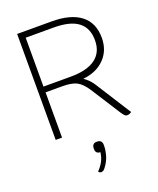

<svg xmlns="http://www.w3.org/2000/svg" viewBox="-175 -803 979 1192"><g transform="rotate(-20 314.5 -207.5)"><path d="M585 -3Q580 2 572 5Q564 8 557 8Q547 8 541 2.5Q535 -3 522 -22L398 -216Q366 -265 333.5 -282Q301 -299 237 -299H128V0H86V-700H313Q440 -700 506 -648.5Q572 -597 572 -498Q572 -415 519 -361Q466 -307 377 -298Q414 -273 437 -236ZM308 -337Q416 -337 471.5 -378Q527 -419 527 -498Q527 -580 474 -620Q421 -660 313 -660H128V-337ZM356 130V138Q356 164 348 194Q340 224 324 249Q310 271 302 278Q294 285 284 285Q274 285 266 275Q291 249 304 223.5Q317 198 321 166H318Q305 166 297.5 158Q290 150 290 136V128Q290 115 297.5 106.5Q305 98 318 98H326Q340 98 348 106.5Q356 115 356 130Z"/></g></svg>

Font: Krub ExtraLight
Style: Regular
Weight: 275
Designer: Ekaluck Peanpanawate
Foundry: Cadson Demak Co.,Ltd.
Version: Version 1.000; ttfautohint (v1.6)